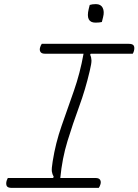

<svg xmlns="http://www.w3.org/2000/svg" viewBox="-20 -913 673 933"><path d="M416 -889Q428 -893 446 -893Q470 -893 479 -875Q488 -857 481 -830L475 -806Q463 -803 444 -803Q395 -803 411 -869ZM460 0H37Q18 0 13 -9Q8 -18 12 -34Q13 -38 15 -41.5Q17 -45 18 -48H238L241 -54Q234 -66 232 -79.5Q230 -93 236 -129Q250 -218 279.5 -302Q309 -386 339 -471.5Q369 -557 386 -652H198Q182 -652 176.5 -661Q171 -670 175 -683Q178 -693 183 -700H606Q625 -700 630 -691Q635 -682 631 -666Q630 -662 628.5 -658.5Q627 -655 625 -652H421L418 -647Q424 -635 424.5 -620Q425 -605 416 -568Q395 -478 364.5 -395Q334 -312 308 -227.5Q282 -143 273 -48H445Q461 -48 466.5 -39Q472 -30 468 -17Q465 -7 460 0Z"/></svg>

Font: Recursive Mn Csl St Lt
Style: Italic
Weight: 300
Italic angle: -15°
Monospace: yes
Version: Version 1.079;hotconv 1.0.112;makeotfexe 2.5.65598; ttfautoh